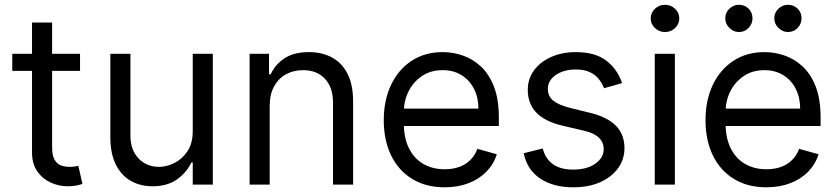

<svg xmlns="http://www.w3.org/2000/svg" viewBox="-20 -770 3495 801"><path d="M313.9 -545.5V-474.4H31.2V-545.5ZM113.6 -676.1H197.4V-156.2Q197.4 -120.7 207.9 -103.2Q218.4 -85.6 234.9 -79.7Q251.4 -73.9 269.9 -73.9Q283.7 -73.9 292.6 -75.5Q301.5 -77.1 306.8 -78.1L323.9 -2.8Q315.3 0.4 300.1 3.7Q284.8 7.1 261.4 7.1Q225.9 7.1 191.9 -8.2Q158 -23.4 135.8 -54.7Q113.6 -85.9 113.6 -133.5Z M784.1 -223V-545.5H867.9V0H784.1V-92.3H778.4Q759.2 -50.8 718.8 -21.8Q678.3 7.1 616.5 7.1Q565.3 7.1 525.6 -15.4Q485.8 -38 463.1 -83.6Q440.3 -129.3 440.3 -198.9V-545.5H524.1V-204.5Q524.1 -144.9 557.7 -109.4Q591.3 -73.9 643.5 -73.9Q674.7 -73.9 707.2 -89.8Q739.7 -105.8 761.9 -138.8Q784.1 -171.9 784.1 -223Z M1105.1 -328.1V0H1021.3V-545.5H1102.3V-460.2H1109.4Q1128.6 -501.8 1167.6 -527.2Q1206.7 -552.6 1268.5 -552.6Q1323.9 -552.6 1365.4 -530Q1407 -507.5 1430 -461.8Q1453.1 -416.2 1453.1 -346.6V0H1369.3V-340.9Q1369.3 -405.2 1335.9 -441.2Q1302.6 -477.3 1244.3 -477.3Q1204.2 -477.3 1172.8 -459.9Q1141.3 -442.5 1123.2 -409.1Q1105.1 -375.7 1105.1 -328.1Z M1835.2 11.4Q1756.4 11.4 1699.4 -23.6Q1642.4 -58.6 1611.7 -121.6Q1581 -184.7 1581 -268.5Q1581 -352.3 1611.7 -416.4Q1642.4 -480.5 1697.6 -516.5Q1752.8 -552.6 1826.7 -552.6Q1869.3 -552.6 1910.9 -538.4Q1952.4 -524.1 1986.5 -492.4Q2020.6 -460.6 2040.8 -408.4Q2061.1 -356.2 2061.1 -279.8V-244.3H1640.6V-316.8H1975.9Q1975.9 -362.9 1957.6 -399.1Q1939.3 -435.4 1905.7 -456.3Q1872.2 -477.3 1826.7 -477.3Q1776.6 -477.3 1740.2 -452.6Q1703.8 -427.9 1684.3 -388.5Q1664.8 -349.1 1664.8 -304V-255.7Q1664.8 -193.9 1686.3 -151.1Q1707.7 -108.3 1746.1 -86.1Q1784.4 -63.9 1835.2 -63.9Q1868.3 -63.9 1895.1 -73.3Q1921.9 -82.7 1941.4 -101.7Q1960.9 -120.7 1971.6 -149.1L2052.6 -126.4Q2039.8 -85.2 2009.6 -54.2Q1979.4 -23.1 1935 -5.9Q1890.6 11.4 1835.2 11.4Z M2575.3 -423.3 2500 -402Q2492.9 -420.8 2479.2 -438.7Q2465.6 -456.7 2442.1 -468.4Q2418.7 -480.1 2382.1 -480.1Q2332 -480.1 2298.8 -457.2Q2265.6 -434.3 2265.6 -399.1Q2265.6 -367.9 2288.4 -349.8Q2311.1 -331.7 2359.4 -319.6L2440.3 -299.7Q2513.5 -282 2549.4 -245.6Q2585.2 -209.2 2585.2 -152Q2585.2 -105.1 2558.4 -68.2Q2531.6 -31.2 2483.7 -9.9Q2435.7 11.4 2372.2 11.4Q2288.7 11.4 2234 -24.9Q2179.3 -61.1 2164.8 -130.7L2244.3 -150.6Q2255.7 -106.5 2287.5 -84.5Q2319.2 -62.5 2370.7 -62.5Q2429.3 -62.5 2464 -87.5Q2498.6 -112.6 2498.6 -147.7Q2498.6 -176.1 2478.7 -195.5Q2458.8 -214.8 2417.6 -224.4L2326.7 -245.7Q2251.8 -263.5 2216.8 -301Q2181.8 -338.4 2181.8 -394.9Q2181.8 -441.1 2207.9 -476.6Q2234 -512.1 2279.3 -532.3Q2324.6 -552.6 2382.1 -552.6Q2463.1 -552.6 2509.4 -517Q2555.8 -481.5 2575.3 -423.3Z M2711.6 0V-545.5H2795.5V0ZM2754.3 -636.4Q2729.8 -636.4 2712.2 -653.1Q2694.6 -669.7 2694.6 -693.2Q2694.6 -716.6 2712.2 -733.3Q2729.8 -750 2754.3 -750Q2778.8 -750 2796.3 -733.3Q2813.9 -716.6 2813.9 -693.2Q2813.9 -669.7 2796.3 -653.1Q2778.8 -636.4 2754.3 -636.4Z M3177.6 11.4Q3098.7 11.4 3041.7 -23.6Q2984.7 -58.6 2954 -121.6Q2923.3 -184.7 2923.3 -268.5Q2923.3 -352.3 2954 -416.4Q2984.7 -480.5 3040 -516.5Q3095.2 -552.6 3169 -552.6Q3211.6 -552.6 3253.2 -538.4Q3294.7 -524.1 3328.8 -492.4Q3362.9 -460.6 3383.2 -408.4Q3403.4 -356.2 3403.4 -279.8V-244.3H2983V-316.8H3318.2Q3318.2 -362.9 3299.9 -399.1Q3281.6 -435.4 3248 -456.3Q3214.5 -477.3 3169 -477.3Q3119 -477.3 3082.6 -452.6Q3046.2 -427.9 3026.6 -388.5Q3007.1 -349.1 3007.1 -304V-255.7Q3007.1 -193.9 3028.6 -151.1Q3050.1 -108.3 3088.4 -86.1Q3126.8 -63.9 3177.6 -63.9Q3210.6 -63.9 3237.4 -73.3Q3264.2 -82.7 3283.7 -101.7Q3303.3 -120.7 3313.9 -149.1L3394.9 -126.4Q3382.1 -85.2 3351.9 -54.2Q3321.7 -23.1 3277.3 -5.9Q3233 11.4 3177.6 11.4ZM3062.5 -636.4Q3040.1 -636.4 3022.9 -653.6Q3005.7 -670.8 3005.7 -693.2Q3005.7 -717.7 3022.9 -733.8Q3040.1 -750 3062.5 -750Q3087 -750 3103.2 -733.8Q3119.3 -717.7 3119.3 -693.2Q3119.3 -670.8 3103.2 -653.6Q3087 -636.4 3062.5 -636.4ZM3267 -636.4Q3244.7 -636.4 3227.5 -653.6Q3210.2 -670.8 3210.2 -693.2Q3210.2 -717.7 3227.5 -733.8Q3244.7 -750 3267 -750Q3291.5 -750 3307.7 -733.8Q3323.9 -717.7 3323.9 -693.2Q3323.9 -670.8 3307.7 -653.6Q3291.5 -636.4 3267 -636.4Z"/></svg>

Font: InterMG
Style: Regular
Weight: 400
Designer: Rasmus Andersson
Foundry: rsms
Version: Version 3.019;December 26, 2023;FontCreator 15.0.0.2955 64-b